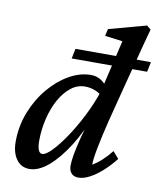

<svg xmlns="http://www.w3.org/2000/svg" viewBox="-79 -743 690 815"><g transform="rotate(10 266.0 -335.5)"><path d="M102.5 7.8Q66.4 7.8 45.9 -21Q25.4 -49.8 25.4 -95.7Q25.4 -164.1 49.3 -224.6Q73.2 -285.2 112.3 -331.5Q151.4 -377.9 198.2 -404.3Q245.1 -430.7 291 -430.7Q318.4 -430.7 337.9 -416.5Q357.4 -402.3 376 -377L354.5 -345.7Q338.9 -362.3 317.9 -370.1Q296.9 -377.9 275.4 -377.9Q242.2 -377.9 214.4 -356Q186.5 -334 166 -296.9Q145.5 -259.8 134.3 -212.9Q123 -166 123 -116.2Q123 -92.8 128.4 -78.6Q133.8 -64.5 145.5 -64.5Q160.2 -64.5 185.5 -90.3Q210.9 -116.2 240.7 -160.2Q270.5 -204.1 298.3 -258.8Q326.2 -313.5 345.7 -372.1L349.6 -390.6L397.5 -594.7L321.3 -604.5L328.1 -634.8L489.3 -678.7L506.8 -664.1Q498 -632.8 487.3 -592.3Q476.6 -551.8 465.8 -509.3Q455.1 -466.8 444.3 -427.7L398.4 -249Q381.8 -181.6 372.1 -131.3Q362.3 -81.1 362.3 -56.6Q382.8 -68.4 402.3 -86.4Q421.9 -104.5 441.4 -128.9L466.8 -99.6Q442.4 -68.4 415 -43.9Q387.7 -19.5 361.8 -5.9Q335.9 7.8 313.5 7.8Q293.9 7.8 283.2 -3.9Q272.5 -15.6 272.5 -37.1Q272.5 -53.7 277.3 -83Q282.2 -112.3 294.4 -160.2Q306.6 -208 328.1 -279.3H337.9Q307.6 -193.4 267.1 -128.9Q226.6 -64.5 184.1 -28.3Q141.6 7.8 102.5 7.8ZM198.2 -485.4 207 -528.3H532.2L523.4 -485.4Z"/></g></svg>

Font: Crimson Pro Medium
Style: Italic
Weight: 500
Italic angle: -12°
Designer: Jacques Le Bailly
Foundry: Baron von Fonthausen
Version: Version 1.003